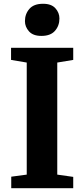

<svg xmlns="http://www.w3.org/2000/svg" viewBox="-20 -996 446 1016"><path d="M121.5 -72V-665L38.5 -679V-743H367.5V-679L283 -665V-72L367.5 -60V0H39.5V-61ZM198.5 -806Q155 -806 133.5 -830Q112 -854 112 -884Q112 -922 135.5 -949Q159 -976 207.5 -976H208.5Q252 -976 273.2 -952.2Q294.5 -928.5 294.5 -898Q294.5 -860 271 -833Q247.5 -806 199.5 -806Z"/></svg>

Font: Merriweather 24pt ExtraBold
Style: Regular
Weight: 800
Version: Version 2.100